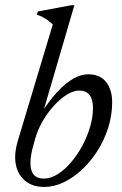

<svg xmlns="http://www.w3.org/2000/svg" viewBox="-20 -730 484 760"><path d="M113 -158.5Q106.5 -136.5 103.5 -117.8Q100.5 -99 100.5 -84.5Q100.5 -53.5 113.8 -38.2Q127 -23 153 -23Q180 -23 207.8 -40.2Q235.5 -57.5 260.5 -86.5Q285.5 -115.5 305.2 -152Q325 -188.5 336.5 -227.2Q348 -266 348 -302.5Q348 -336.5 334.5 -354Q321 -371.5 293.5 -371.5Q275.5 -371.5 255 -361Q234.5 -350.5 214 -332Q193.5 -313.5 175 -289.5Q156.5 -265.5 142.2 -238.2Q128 -211 120 -183ZM189 -633.5Q179.5 -642 170.5 -648.8Q161.5 -655.5 151 -661.2Q140.5 -667 126 -672L129.5 -684.5L263 -709.5H274.5L141 -253.5L136.5 -271.5Q172.5 -329 206 -365.2Q239.5 -401.5 270.5 -418.8Q301.5 -436 329 -436Q376.5 -436 400.2 -405Q424 -374 424 -325.5Q424 -275 408.8 -226Q393.5 -177 366.8 -134.5Q340 -92 305.5 -59.5Q271 -27 232.5 -8.5Q194 10 155 10Q101.5 10 70.8 -22.5Q40 -55 40 -108Q40 -123 42.8 -139.2Q45.5 -155.5 50.5 -172.5Z"/></svg>

Font: Newsreader 18pt
Style: Italic
Weight: 400
Italic angle: -17°
Version: Version 1.003